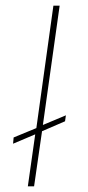

<svg xmlns="http://www.w3.org/2000/svg" viewBox="-20 -656 311 676"><path d="M78 0 104 -183 26 -150 28 -172 108 -205 168 -636H190L131 -216L212 -250L209 -229L128 -194L100 0Z"/></svg>

Font: Alumni Sans Thin
Style: Italic
Weight: 100
Italic angle: -8°
Designer: Robert E. Leuschke
Foundry: Robert E. Leuschke
Version: Version 1.016